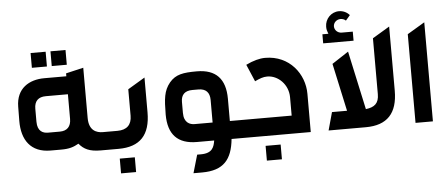

<svg xmlns="http://www.w3.org/2000/svg" viewBox="-60 -951 3052 1309"><g transform="rotate(-5 1465.5 -297.0)"><path d="M597 0H666V-123H623C580 -123 528 -141 528 -228V-572L408 -544V-524H257C153 -524 64 -471 63 -346L62 -249C61 -118 122 -29 257 -29H331C385 -29 415 -39 450 -59C482 -20 521 0 597 0ZM178 -233V-322C178 -374 205 -401 257 -401H408V-232C408 -180 381 -152 331 -152H250C217 -152 178 -166 178 -233ZM179 -602H282V-703H179ZM315 -602H418V-703H315Z M723 -123H636V0H720C867 0 938 -76 938 -231V-469L821 -399V-218C821 -156 787 -123 723 -123ZM722 168H825V67H722Z M1214 210H1273C1421 210 1479 139 1493 0H1584V-123H1492V-275C1492 -412 1427 -480 1297 -480C1203 -480 1152 -472 1109 -421C1065 -367 1061 -312 1060 -205C1060 -68 1125 0 1256 0H1374C1367 42 1356 86 1276 86H1250ZM1178 -206V-281C1178 -331 1205 -356 1256 -356H1297C1348 -356 1374 -329 1374 -277V-123H1251C1219 -123 1178 -138 1178 -206Z M1554 -123V0H2035V-262C2035 -397 1936 -531 1769 -531C1731 -531 1686 -519 1637 -495L1687 -378C1721 -394 1744 -403 1772 -403C1846 -403 1915 -336 1915 -249V-123ZM1720 168H1823V67H1720Z M2213 -657H2172V-595H2380V-657H2304C2277 -657 2255 -678 2255 -704C2255 -729 2277 -750 2304 -750C2318 -750 2331 -745 2340 -736L2370 -771C2352 -792 2326 -804 2298 -804C2245 -804 2202 -760 2202 -706C2202 -684 2206 -677 2213 -657ZM2157 0H2412C2558 0 2630 -76 2630 -231V-670L2513 -600V-218C2513 -154 2482 -130 2423 -123L2336 -524L2223 -450L2294 -123H2191Z M2752 -607V0H2871V-678Z"/></g></svg>

Font: All Genders v4
Style: Regular
Weight: 400
Designer: Rassam Alawdi
Foundry: Rassam Art
Version: Version 3.100;FEAKit 1.0